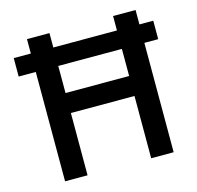

<svg xmlns="http://www.w3.org/2000/svg" viewBox="-107 -853 992 965"><g transform="rotate(-15 389.0 -370.0)"><path d="M232 0V-324H563V0H680V-569H752V-665H680V-740H563V-665H232V-740H115V-665H26V-569H115V0ZM232 -428V-569H563V-428Z"/></g></svg>

Font: Be Vietnam Pro Medium
Style: Regular
Weight: 500
Designer: Lam Bao, Tony Le, Vietanh Nguyen
Foundry: Yellow Type Foundry
Version: Version 1.002